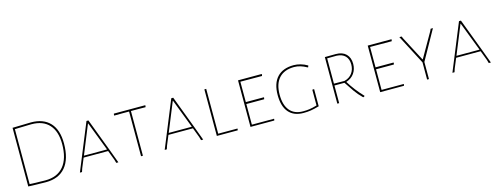

<svg xmlns="http://www.w3.org/2000/svg" viewBox="-20 -1326 5218 2015"><g transform="rotate(-15 2589.0 -318.0)"><path d="M311 -642.1Q445.3 -642.1 517.6 -564Q588.9 -486.8 588.9 -338.9Q588.9 -171.9 515.1 -83.5Q441.4 4.9 300.8 4.9Q283.7 4.9 267.1 4.4Q258.3 3.9 240 3.7Q221.7 3.4 212.4 3.4Q173.3 2.4 154.3 2Q150.9 2 109.9 0V-637.2ZM300.8 -15.1Q431.2 -15.1 500 -98.6Q568.8 -182.1 568.8 -338.9Q568.8 -476.1 502.4 -548.8Q436 -622.1 311 -622.1Q294.9 -622.1 279.3 -621.6Q255.9 -621.1 228 -620.1L172.4 -618.7Q144.5 -618.2 129.9 -617.2V-20Q133.3 -20 140.9 -19.5Q148.4 -19 156.2 -18.6Q164.1 -18.1 171.4 -18.1Q179.7 -17.6 197 -17.1Q214.4 -16.6 223.1 -16.6Q231.4 -16.6 247.3 -16.4Q263.2 -16.1 270.5 -15.6Q284.7 -15.1 300.8 -15.1Z M705.6 -36.1 693.8 0H670.9L877.9 -505.9H898.9L1033.7 -148.9L1088.9 0H1065.9L1055.7 -36.1L1015.6 -142.1H749.5ZM885.7 -475.1 757.8 -161.1H1008.8L888.7 -475.1Z M1261.2 -485.8 1175.3 -484.9 1172.4 -488.8 1175.3 -505.9H1515.1L1517.6 -501L1514.2 -484.9L1431.2 -485.8H1355.5V0H1335.4V-485.8Z M1627 -36.1 1615.2 0H1592.3L1799.3 -505.9H1820.3L1955.1 -148.9L2010.3 0H1987.3L1977.1 -36.1L1937 -142.1H1670.9ZM1807.1 -475.1 1679.2 -161.1H1930.2L1810.1 -475.1Z M2388.7 -16.1 2385.7 0H2158.7V-505.9H2178.7V-19H2386.7Z M2782.7 0H2524.4V-505.9H2780.3L2783.7 -501L2779.3 -484.9L2544.4 -485.8V-264.2H2739.7L2741.7 -259.8L2738.3 -243.2H2544.4V-19H2783.7L2786.6 -16.1Z M3277.3 -465.8 3271 -447.8H3266.1Q3227.5 -469.2 3196.3 -478.5Q3161.1 -488.8 3128.9 -488.8Q3021.5 -488.8 2964.4 -426.8Q2907.2 -364.3 2907.2 -247.1Q2907.2 -134.8 2956.5 -75.2Q3006.3 -15.1 3100.1 -15.1Q3113.8 -15.1 3136.2 -16.1Q3147.5 -16.6 3169.9 -19.5Q3185.1 -21.5 3207 -26.4Q3228 -30.8 3252 -38.1V-209L3272 -210.9V-23.9Q3251.5 -18.1 3223.1 -11.2Q3197.8 -5.4 3181.6 -2.9Q3162.1 0 3142.1 1.5Q3122.1 2.9 3100.1 2.9Q2996.1 2.9 2940.9 -61.5Q2886.2 -125.5 2886.2 -248Q2886.2 -375 2948.7 -441.9Q3011.2 -508.8 3128.9 -508.8Q3164.6 -508.8 3202.6 -498Q3241.2 -487.3 3277.3 -465.8Z M3487.8 0H3467.8V-505.9L3586.9 -506.8Q3658.7 -506.8 3697.8 -467.8Q3736.8 -428.7 3736.8 -360.8Q3736.8 -302.7 3706.5 -258.8Q3675.8 -214.4 3617.7 -195.8Q3646.5 -148.4 3685.1 -98.1Q3719.7 -53.2 3763.7 -6.8L3764.6 -2.9Q3759.8 0 3757.8 1.5L3752 5.9L3744.6 2.9Q3700.2 -40 3665.5 -89.8Q3627.4 -144.5 3596.7 -191.9H3487.8ZM3487.8 -211.9 3603 -210.9Q3657.2 -224.6 3687 -265.6Q3715.8 -305.2 3715.8 -359.9Q3715.8 -418 3684.1 -451.2Q3651.9 -484.9 3590.8 -487.8L3487.8 -486.8Z M4191.9 0H3933.6V-505.9H4189.5L4192.9 -501L4188.5 -484.9L3953.6 -485.8V-264.2H4148.9L4150.9 -259.8L4147.5 -243.2H3953.6V-19H4192.9L4195.8 -16.1Z M4443.4 0V-187L4277.3 -505.9H4302.2L4311.5 -483.9L4451.2 -217.8H4455.1L4607.4 -483.9L4617.2 -505.9H4642.1L4463.4 -186V0Z M4752.9 -36.1 4741.2 0H4718.3L4925.3 -505.9H4946.3L5081.1 -148.9L5136.2 0H5113.3L5103 -36.1L5063 -142.1H4796.9ZM4933.1 -475.1 4805.2 -161.1H5056.2L4936 -475.1Z"/></g></svg>

Font: Datalegreya
Style: Thin
Weight: 250
Designer: Figs Lab
Foundry: Figs Lab
Version: Version 1.002;PS 001.002;hotconv 1.0.70;makeotf.lib2.5.58329